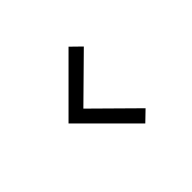

<svg xmlns="http://www.w3.org/2000/svg" viewBox="-96 -657 746 746"><g transform="rotate(-45 276.5 -284.0)"><path d="M379.4 -113.8 336.9 -72.8 126 -283.7 336.9 -494.6 379.4 -453.1 207.5 -283.7Z"/></g></svg>

Font: Potro Sans Bangla
Style: Regular
Weight: 400
Designer: Jayed Ahsan Saad
Foundry: Codepotro
Version: Potro Sans Bangla; Version 0.905